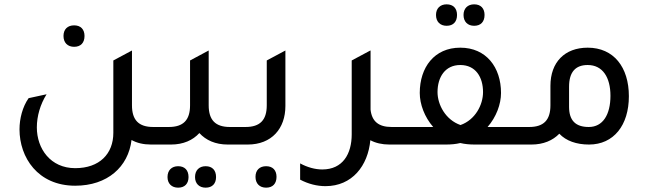

<svg xmlns="http://www.w3.org/2000/svg" viewBox="-20 -667 2997 886"><path d="M322 -451C353 -451 370 -470 370 -501C370 -531 353 -550 322 -550C292 -550 273 -532 273 -501C273 -470 292 -451 322 -451ZM687 -81C620 -81 589 -113 589 -181V-434L503 -388V-54C503 43 439 109 327 109C213 109 150 19 150 -79C150 -131 166 -186 195 -232L112 -214C84 -174 70 -120 70 -70C70 59 154 190 327 190C476 190 572 103 587 -21C612 -7 642 0 677 0H753V-81H687Z M1041 -81C974 -81 943 -113 943 -181V-434L857 -388V-181C857 -113 826 -81 759 -81H693V0H769C826 0 870 -20 900 -53C930 -20 974 0 1031 0H1107V-81H1041ZM802 100C772 100 753 119 753 150C753 180 772 199 802 199C833 199 850 180 850 150C850 119 833 100 802 100ZM929 100C899 100 880 119 880 150C880 180 899 199 929 199C960 199 977 180 977 150C977 119 960 100 929 100Z M1047 0H1123C1234 0 1297 -74 1297 -178V-434L1211 -388V-181C1211 -113 1180 -81 1113 -81H1047V0ZM1208 199C1239 199 1256 180 1256 149C1256 119 1239 100 1208 100C1178 100 1159 118 1159 149C1159 180 1178 199 1208 199Z M1787 -81C1727 -81 1696 -107 1690 -161V-434L1689 -433V-434L1603 -388V-47C1603 43 1562 115 1467 115C1434 115 1398 105 1365 87V162C1403 182 1443 192 1482 192C1605 192 1678 98 1689 -20C1713 -7 1743 0 1777 0H1853V-81H1787Z M2041 -548C2072 -548 2089 -567 2089 -598C2089 -628 2072 -647 2041 -647C2011 -647 1992 -628 1992 -598C1992 -567 2011 -548 2041 -548ZM2168 -548C2199 -548 2216 -567 2216 -598C2216 -628 2199 -647 2168 -647C2138 -647 2119 -628 2119 -598C2119 -567 2138 -548 2168 -548ZM2230 -81C2270 -127 2292 -186 2292 -238C2292 -356 2224 -447 2104 -447C1984 -447 1917 -356 1917 -238C1917 -186 1939 -127 1979 -81H1793V0H2036C2062 0 2084 -2 2104 -7C2125 -2 2147 0 2172 0H2416V-81H2230ZM2105 -90C2036 -114 1999 -184 1999 -242C1999 -311 2034 -367 2104 -367C2175 -367 2209 -311 2209 -242C2209 -183 2173 -114 2105 -90Z M2520 -271V-181C2520 -113 2489 -81 2422 -81H2356V0H2432C2488 0 2531 -19 2561 -50C2592 -17 2640 0 2698 0C2812 0 2882 -89 2882 -223C2882 -357 2812 -447 2692 -447C2586 -447 2520 -380 2520 -271ZM2606 -174V-267C2606 -335 2636 -367 2692 -367C2761 -367 2797 -310 2797 -225C2797 -138 2762 -81 2697 -81C2636 -81 2606 -111 2606 -174Z"/></svg>

Font: Tajawal Medium
Style: Regular
Weight: 500
Designer: Boutros Fonts
Foundry: Created by Boutros International 2017
Version: Version 1.700